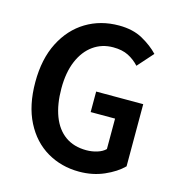

<svg xmlns="http://www.w3.org/2000/svg" viewBox="-102 -757 804 859"><g transform="rotate(15 300.0 -327.0)"><path d="M340 12Q258 12 191.5 -27Q125 -66 86.5 -141.5Q48 -217 48 -325Q48 -432 87 -508.5Q126 -585 193 -625.5Q260 -666 345 -666Q410 -666 455.5 -640.5Q501 -615 530 -584L466 -512Q444 -536 415.5 -550.5Q387 -565 345 -565Q293 -565 253 -536.5Q213 -508 190.5 -455Q168 -402 168 -328Q168 -254 188.5 -200Q209 -146 249 -117.5Q289 -89 347 -89Q373 -89 397 -96.5Q421 -104 435 -118V-259H322V-354H540V-66Q508 -34 455.5 -11Q403 12 340 12Z"/></g></svg>

Font: Source Code Pro SemiBold
Style: Regular
Weight: 600
Monospace: yes
Designer: Paul D. Hunt, Teo Tuominen
Foundry: Adobe Systems Incorporated
Version: Version 1.018;hotconv 1.0.116;makeotfexe 2.5.65601